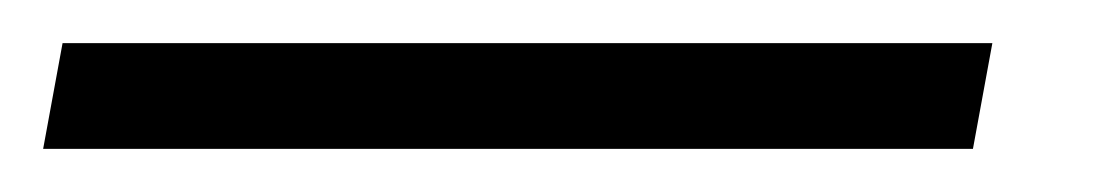

<svg xmlns="http://www.w3.org/2000/svg" viewBox="-91 -20 514 89"><path d="M360 49H-71L-62 0H369Z"/></svg>

Font: Open Sauce One Light Italic
Style: Regular
Weight: 300
Italic angle: -10°
Designer: Alfredo Marco Pradil
Foundry: Creative Sauce Fz LLC
Version: Version 1.477